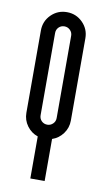

<svg xmlns="http://www.w3.org/2000/svg" viewBox="-71 -611 354 648"><g transform="rotate(10 105.5 -287.0)"><path d="M29.2 -498.1Q29.2 -529.8 51.4 -552.1Q73.7 -574.3 105.4 -574.3Q137 -574.3 159.3 -552.1Q181.6 -529.8 181.6 -498.1V-216.2Q181.6 -191.2 167 -171.4Q152.4 -151.6 129.9 -144.1V0H80.8V-144.1Q58.3 -151.6 43.7 -171.4Q29.2 -191.2 29.2 -216.2ZM132.9 -498.1Q132.9 -509.8 124.7 -517.7Q116.6 -525.6 105.4 -525.6Q93.7 -525.6 85.8 -517.7Q77.9 -509.8 77.9 -498.1V-216.2Q77.9 -204.5 85.8 -196.6Q93.7 -188.7 105.4 -188.7Q116.6 -188.7 124.7 -196.6Q132.9 -204.5 132.9 -216.2Z"/></g></svg>

Font: Marapfhont
Style: Book
Weight: 400
Version: Version 0.15